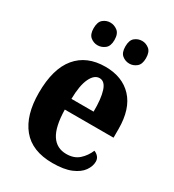

<svg xmlns="http://www.w3.org/2000/svg" viewBox="-184 -861 885 976"><g transform="rotate(30 258.0 -373.0)"><path d="M276 10Q156 10 97 -62Q38 -134 38 -265Q38 -406 97.5 -477.5Q157 -549 266 -549Q366 -549 423.5 -487.5Q481 -426 481 -308V-257H195Q197 -157 227 -111Q257 -65 314 -65Q359 -65 387 -90Q415 -115 430 -151Q444 -146 454 -134.5Q464 -123 464 -106Q464 -79 445 -52Q426 -25 384.5 -7.5Q343 10 276 10ZM327 -321Q328 -397 314 -440.5Q300 -484 269 -484Q238 -484 218 -442Q198 -400 197 -321ZM362 -623Q338 -623 319.5 -638Q301 -653 301 -689Q301 -726 319.5 -741Q338 -756 362 -756Q384 -756 403 -741Q422 -726 422 -689Q422 -653 403 -638Q384 -623 362 -623ZM175 -623Q152 -623 133.5 -638Q115 -653 115 -689Q115 -726 133.5 -741Q152 -756 175 -756Q198 -756 217.5 -741Q237 -726 237 -689Q237 -653 217.5 -638Q198 -623 175 -623Z"/></g></svg>

Font: Noto Serif Tamil Condensed ExtraBold
Style: Regular
Weight: 800
Width: 3
Designer: Indian Type Foundry, Tom Grace, and the Monotype Design Team
Foundry: Monotype Imaging Inc.
Version: Version 2.004; ttfautohint (v1.8.4.7-5d5b)